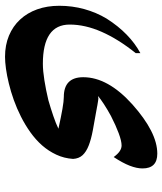

<svg xmlns="http://www.w3.org/2000/svg" viewBox="38 -460 633 748"><g transform="rotate(90 354.0 -85.5)"><path d="M635.7 -324.7Q635.7 -302.2 625 -274.7Q614.3 -247.1 591.3 -212.4Q579.6 -228.5 568.6 -235.8Q557.6 -243.2 546.4 -243.2Q528.8 -243.2 498.5 -231.9Q468.3 -220.7 431.2 -201.7Q405.3 -187.5 384.8 -174.1Q364.3 -160.6 353.5 -151.4Q360.4 -152.8 362.8 -152.8Q364.7 -152.8 369.1 -152.1Q373.5 -151.4 378.7 -150.6Q383.8 -149.9 389.2 -148.9Q394.5 -147.9 398.9 -147Q401.9 -146.5 405 -146Q408.2 -145.5 407.2 -145.5Q452.1 -137.7 487.3 -131.1Q522.5 -124.5 546.6 -115Q570.8 -105.5 584 -91.3Q597.2 -77.1 598.6 -54.2Q596.2 -19 582 11.2Q567.9 41.5 545.7 66.7Q523.4 91.8 494.6 112.3Q465.8 132.8 433.8 148.9Q401.9 165 368.9 176.8Q335.9 188.5 304.9 196Q273.9 203.6 247.1 207.3Q220.2 210.9 200.7 210.9Q155.3 210.9 118.4 195.6Q81.5 180.2 55.7 152.3Q29.8 124.5 15.9 85.7Q2 46.9 2 -0.5Q2 -50.8 14.9 -97.7Q27.8 -144.5 51.8 -184.6Q80.6 -230 114.5 -262.9Q148.4 -295.9 186.5 -316.4V-298.3Q131.8 -230 103.5 -165.5Q75.2 -101.1 75.2 -41Q75.2 63.5 228 63.5Q254.9 63.5 292 57.6Q329.1 51.8 370.1 42Q402.3 32.7 431.6 22.7Q460.9 12.7 481 2.9Q435.1 -7.3 404.1 -12.7Q373 -18.1 357.4 -18.1Q280.3 -18.1 280.3 -93.8Q280.3 -189.9 386.2 -285.2Q440.4 -333.5 488.3 -357.9Q536.1 -382.3 578.1 -382.3Q635.7 -382.3 635.7 -324.7Z"/></g></svg>

Font: XB Khoramshahr
Style: Bold
Weight: 700
Designer: Behnam
Foundry: Irmug
Version: Version 8.005 2009